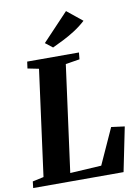

<svg xmlns="http://www.w3.org/2000/svg" viewBox="-111 -1067 823 1136"><g transform="rotate(-10 300.5 -499.0)"><path d="M-6 0 -1.5 -39 65.5 -53.5 150.5 -689 83.5 -702.5 89 -743H400L396 -702.5L311.5 -689L225.5 -49.5L413.5 -60.5L511 -275.5L591 -265L537 0ZM254.5 -798.5 211 -832.5 367 -997.5 459 -923Q428 -894.5 391.8 -871.2Q355.5 -848 320 -830.2Q284.5 -812.5 254.5 -798.5Z"/></g></svg>

Font: Merriweather 60pt ExtraBold
Style: Italic
Weight: 800
Italic angle: -7.8°
Version: Version 2.101